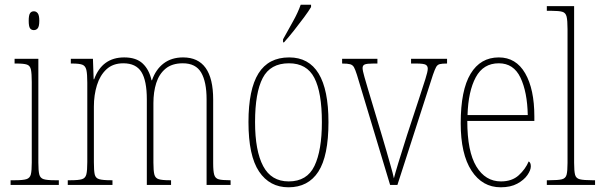

<svg xmlns="http://www.w3.org/2000/svg" viewBox="-20 -786 2556 816"><path d="M124 -658Q113 -658 107.5 -666Q102 -674 102 -698Q102 -721 107.5 -729.5Q113 -738 124 -738Q134 -738 140.5 -729.5Q147 -721 147 -698Q147 -674 140.5 -666Q134 -658 124 -658ZM25 0V-20H45Q77 -20 92 -24.5Q107 -29 111 -44.5Q115 -60 115 -95V-437Q115 -473 111.5 -490Q108 -507 94.5 -511.5Q81 -516 51 -516H42V-536H143V-95Q143 -60 147 -44.5Q151 -29 165.5 -24.5Q180 -20 212 -20H230V0Z M268 0V-20H281Q314 -20 328.5 -24.5Q343 -29 347 -45Q351 -61 351 -97V-435Q351 -472 347 -489Q343 -506 330 -511Q317 -516 287 -516H281V-536H375L378 -449H380Q414 -542 508 -542Q559 -542 586.5 -516Q614 -490 624 -445H626Q642 -491 675.5 -516.5Q709 -542 758 -542Q886 -542 886 -363V-92Q886 -58 890.5 -43Q895 -28 909.5 -24Q924 -20 956 -20H960V0H858V-364Q858 -438 835 -477.5Q812 -517 757 -517Q711 -517 683.5 -494Q656 -471 644 -433Q632 -395 632 -348V-95Q632 -60 636 -44.5Q640 -29 654.5 -24.5Q669 -20 700 -20H707V0H604V-364Q604 -443 581 -480Q558 -517 504 -517Q460 -517 432.5 -491.5Q405 -466 392 -424Q379 -382 379 -333V-97Q379 -61 382.5 -45Q386 -29 401.5 -24.5Q417 -20 451 -20H458V0Z M1206 10Q1126 10 1081 -57Q1036 -124 1036 -267Q1036 -406 1078.5 -474Q1121 -542 1209 -542Q1376 -542 1376 -267Q1376 -123 1333 -56.5Q1290 10 1206 10ZM1207 -15Q1285 -15 1316.5 -81Q1348 -147 1348 -267Q1348 -393 1316 -455Q1284 -517 1208 -517Q1129 -517 1096.5 -454.5Q1064 -392 1064 -267Q1064 -145 1098.5 -80Q1133 -15 1207 -15ZM1183 -619Q1205 -659 1225.5 -695.5Q1246 -732 1258 -766H1302V-756Q1292 -739 1272 -712Q1252 -685 1229.5 -656.5Q1207 -628 1187 -606H1183Z M1497 -468Q1490 -490 1484.5 -500Q1479 -510 1468 -513Q1457 -516 1434 -516V-536H1584V-516H1567Q1539 -516 1530 -512Q1521 -508 1521 -497Q1521 -486 1529 -458.5Q1537 -431 1544 -407L1604 -207Q1613 -178 1622.5 -144Q1632 -110 1641 -79Q1650 -48 1654 -28Q1659 -48 1673 -94Q1687 -140 1710 -212L1760 -364Q1778 -419 1788 -450.5Q1798 -482 1798 -494Q1798 -506 1789 -511Q1780 -516 1750 -516H1727V-536H1880V-516H1878Q1859 -516 1849 -513.5Q1839 -511 1833.5 -501Q1828 -491 1820 -468L1669 0H1638Z M2108 10Q2030 10 1984 -60.5Q1938 -131 1938 -262Q1938 -403 1980 -472.5Q2022 -542 2100 -542Q2173 -542 2212 -474.5Q2251 -407 2251 -291V-272H1966Q1966 -142 2004.5 -78.5Q2043 -15 2109 -15Q2156 -15 2184.5 -41Q2213 -67 2227 -100Q2236 -95 2236 -79Q2236 -63 2221.5 -42Q2207 -21 2178.5 -5.5Q2150 10 2108 10ZM2223 -297Q2221 -395 2192 -456Q2163 -517 2100 -517Q2034 -517 2002 -457.5Q1970 -398 1967 -297Z M2304 0V-20H2315Q2352 -20 2368 -24Q2384 -28 2388 -43.5Q2392 -59 2392 -94V-662Q2392 -699 2388 -715.5Q2384 -732 2369.5 -736Q2355 -740 2325 -740H2304V-760H2420V-94Q2420 -59 2424 -43.5Q2428 -28 2444.5 -24Q2461 -20 2497 -20H2509V0Z"/></svg>

Font: Noto Serif Thai Condensed Thin
Style: Regular
Weight: 100
Width: 3
Designer: Monotype Design Team
Foundry: Monotype Imaging Inc.
Version: Version 2.001; ttfautohint (v1.8.4.7-5d5b)